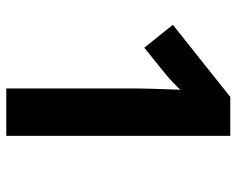

<svg xmlns="http://www.w3.org/2000/svg" viewBox="-91 -714 754 612"><g transform="rotate(90 286.0 -408.0)"><path d="M413 -51H262V-464Q262 -490 263.5 -532Q265 -574 266 -606Q261 -600 244.5 -584Q228 -568 214 -557L132 -491L59 -582L289 -765H413Z"/></g></svg>

Font: Noto Sans Tamil UI
Style: Regular
Weight: 400
Designer: Jelle Bosma - Monotype Design Team
Foundry: Monotype Imaging Inc.
Version: Version 2.004